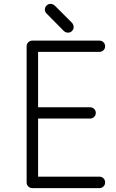

<svg xmlns="http://www.w3.org/2000/svg" viewBox="-20 -968 596 988"><path d="M521 -29Q521 -17 512.5 -8.5Q504 0 491 0H147Q134 0 125.5 -8.5Q117 -17 117 -29V-31V-33V-730Q117 -742 125.5 -750.5Q134 -759 147 -759H491Q504 -759 512.5 -750.5Q521 -742 521 -730Q521 -718 512.5 -709.5Q504 -701 491 -701H176V-416H444Q456 -416 464.5 -407.5Q473 -399 473 -387Q473 -375 464.5 -366.5Q456 -358 444 -358H176V-59H491Q504 -59 512.5 -50.5Q521 -42 521 -29ZM359 -829Q359 -817 350.5 -808.5Q342 -800 330 -800Q319 -800 309 -808L220 -898Q211 -907 211 -919Q211 -931 219.5 -939.5Q228 -948 240 -948Q251 -948 261 -940L351 -850Q359 -840 359 -829Z"/></svg>

Font: Hanken Light
Style: Light
Weight: 300
Designer: Alfredo Marco Pradil
Foundry: Hanken Design Co.
Version: Version 2.06 2014